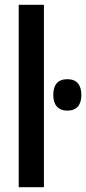

<svg xmlns="http://www.w3.org/2000/svg" viewBox="-20 -780 359 800"><path d="M163 0V-760H58V0ZM261 -450C221 -450 202 -427 202 -384C202 -342 223 -319 261 -319C299 -319 319 -342 319 -384C319 -426 300 -450 261 -450Z"/></svg>

Font: Noto Sans Display Condensed Medium
Style: Regular
Weight: 500
Width: 3
Designer: Monotype Design Team
Foundry: Monotype Imaging Inc.
Version: Version 1.900